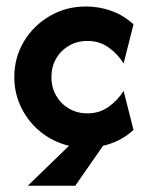

<svg xmlns="http://www.w3.org/2000/svg" viewBox="-20 -451 457 604"><path d="M67.4 133.3 197.2 7.6Q147.9 -4.2 109 -35.1Q70.1 -66 47.6 -111.1Q25 -156.2 25 -208.3Q25 -270.1 55.2 -320.5Q85.4 -370.8 136.8 -400.7Q188.2 -430.6 250 -430.6Q293.1 -430.6 331.6 -416.3Q370.1 -402.1 400 -374.3L368.8 -251.4Q351.4 -279.9 322.6 -301Q293.8 -322.2 254.9 -322.2Q222.2 -322.2 196.5 -306.9Q170.8 -291.7 156.2 -266Q141.7 -240.3 141.7 -208.3Q141.7 -177.1 156.2 -151Q170.8 -125 196.5 -109.7Q222.2 -94.4 254.9 -94.4Q293.8 -94.4 322.6 -115.6Q351.4 -136.8 368.8 -165.3L400 -42.4Q379.9 -23.6 355.6 -11.1Q331.2 1.4 304.2 7.6L216.7 133.3Z"/></svg>

Font: co2trust
Style: Bold
Weight: 700
Designer: Kristian Moeller
Foundry: Dicotype
Version: Version 1.000